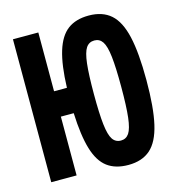

<svg xmlns="http://www.w3.org/2000/svg" viewBox="-121 -919 942 1038"><g transform="rotate(-15 350.0 -400.0)"><path d="M470 18Q398 18 352.5 -16Q307 -50 284 -126.5Q261 -203 256 -329H184V0H42V-800H184V-471H256Q260 -597 283.5 -673.5Q307 -750 352.5 -784Q398 -818 470 -818Q547 -818 593.5 -777Q640 -736 661 -644.5Q682 -553 682 -400Q682 -247 661 -155.5Q640 -64 593.5 -23Q547 18 470 18ZM465 -120Q494 -120 510.5 -144.5Q527 -169 534 -230Q541 -291 541 -400Q541 -509 534 -570Q527 -631 510.5 -655.5Q494 -680 465 -680Q435 -680 418.5 -655.5Q402 -631 395 -570Q388 -509 388 -400Q388 -291 395 -230Q402 -169 418.5 -144.5Q435 -120 465 -120Z"/></g></svg>

Font: Martian Mono SemiBold
Style: Regular
Weight: 600
Monospace: yes
Designer: Roman Shamin
Foundry: Evil Martians
Version: Version 1.000; ttfautohint (v1.8.4.7-5d5b)